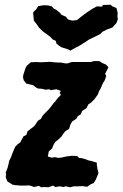

<svg xmlns="http://www.w3.org/2000/svg" viewBox="-20 -775 518 811"><path d="M182 -114 198 -109 213 -111 227 -108 243 -110 260 -114 283 -117 306 -116 314 -108 325 -107 340 -103 355 -97 362 -96 389 -88V-79L392 -59L396 -44L385 -17L376 -2L362 4L348 14L328 11L311 12H291L277 16L257 12L247 15L233 12L214 15L204 9L184 16L169 15L154 16L144 10L124 15L111 10L101 8L84 9H70L43 7L33 5L11 -9L4 -26L6 -39L4 -46L12 -66L16 -82L19 -96L26 -110L34 -131L38 -141L45 -156L55 -166L66 -174L79 -199L91 -205L97 -221L123 -241L129 -248L140 -265L153 -273L159 -285L169 -296L185 -312L192 -320L206 -339L212 -345L224 -361L237 -374L232 -383L237 -391L218 -398L194 -394L188 -398L172 -396L157 -400L141 -401L133 -405L120 -415L108 -418L91 -422L80 -436L77 -450L79 -461L88 -488L93 -497L110 -512L134 -513L150 -512L175 -513L191 -514L208 -512L222 -511H237L250 -508L264 -507L283 -513H293H306H326H339H363L377 -517H399L412 -509L428 -502L438 -491L429 -473L424 -463L429 -454L422 -435L416 -426L410 -413L406 -403L398 -389L394 -377L379 -356L364 -341L353 -334L346 -319L327 -306L321 -292L309 -285L302 -273L285 -262L277 -248L272 -231L256 -221L246 -208L240 -199L228 -187L213 -175L206 -163L200 -148L186 -135ZM277 -561 269 -566 238 -576 219 -590 215 -603 203 -608 193 -619 170 -636 164 -640 145 -658 137 -670 123 -688 121 -709 120 -723 134 -737 141 -749 165 -753 184 -752 199 -748 208 -738 217 -734 234 -720 239 -713 259 -704 267 -693 285 -688 305 -690 321 -703 334 -713 349 -724 372 -739 389 -748 412 -747 414 -754 447 -755 455 -748 472 -741 477 -721 476 -704 478 -695 472 -678 455 -659 431 -650 413 -641 403 -631 377 -618 356 -608 340 -597 314 -581 298 -573Z"/></svg>

Font: Winky Rough SemiBold
Style: Italic
Weight: 600
Italic angle: -8.97852°
Designer: Simon Atzbach
Foundry: typofactur
Version: Version 1.206; ttfautohint (v1.8.4.7-5d5b)